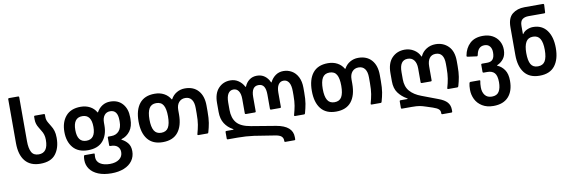

<svg xmlns="http://www.w3.org/2000/svg" viewBox="-61 -1206 5760 1939"><g transform="rotate(-10 2819.0 -236.0)"><path d="M59 -240V-689Q59 -700 70 -700H161Q172 -700 172 -689V-240Q172 -167 193 -127.5Q214 -88 267 -88Q362 -88 362 -219V-224Q362 -276 334 -318L312 -355Q286 -396 286 -440V-470Q286 -480 296 -480H387Q397 -480 397 -470V-449Q397 -431 401.5 -416.5Q406 -402 417 -384L438 -349Q455 -323 464 -293.5Q473 -264 473 -224V-219Q473 -118 424 -55Q375 8 267 8Q165 8 112 -56Q59 -120 59 -240Z M709 50Q709 24 713 8Q715 0 721 0H816Q823 0 823 6Q823 12 822 20Q821 28 821 38Q821 83 858.5 107.5Q896 132 958 132Q1018 132 1054 105.5Q1090 79 1090 33Q1090 -2 1066.5 -24Q1043 -46 996 -46H992Q982 -46 982 -56V-133Q982 -143 992 -143H1020Q1069 -143 1098.5 -176Q1128 -209 1128 -270V-285Q1128 -392 1051 -392Q1013 -392 991.5 -364.5Q970 -337 970 -290V-261Q970 -163 918.5 -103Q867 -43 765 -43Q664 -43 612 -104.5Q560 -166 560 -266Q560 -366 612 -427Q664 -488 765 -488Q818 -488 859.5 -466Q901 -444 924 -403Q925 -402 926.5 -402Q928 -402 929 -403Q951 -443 986.5 -465.5Q1022 -488 1068 -488Q1148 -488 1194 -435.5Q1240 -383 1240 -298V-279Q1240 -203 1205 -156.5Q1170 -110 1118 -95Q1114 -94 1114 -91.5Q1114 -89 1118 -87Q1152 -70 1177 -39Q1202 -8 1202 44Q1202 99 1172 141Q1142 183 1086.5 205.5Q1031 228 958 228Q879 228 823 205Q767 182 738 141.5Q709 101 709 50ZM765 -140Q858 -140 858 -266Q858 -392 765 -392Q672 -392 672 -266Q672 -140 765 -140Z M1316 -240Q1316 -358 1368 -423Q1420 -488 1523 -488Q1578 -488 1619.5 -465.5Q1661 -443 1684 -403Q1687 -400 1690 -403Q1711 -443 1749.5 -465.5Q1788 -488 1834 -488Q1922 -488 1971 -432.5Q2020 -377 2020 -279V-218Q2020 -148 2012.5 -103Q2005 -58 1991 -10Q1989 -4 1987 -2Q1985 0 1980 0H1889Q1876 0 1879 -11Q1893 -61 1900.5 -104.5Q1908 -148 1908 -218V-274Q1908 -332 1885.5 -362Q1863 -392 1821 -392Q1780 -392 1755.5 -363.5Q1731 -335 1731 -285V-240Q1731 -122 1679 -57Q1627 8 1523 8Q1420 8 1368 -57Q1316 -122 1316 -240ZM1523 -88Q1574 -88 1596 -125.5Q1618 -163 1618 -240Q1618 -317 1596 -354.5Q1574 -392 1523 -392Q1473 -392 1450.5 -354Q1428 -316 1428 -240Q1428 -164 1450.5 -126Q1473 -88 1523 -88Z M2731 210V203Q2731 178 2713 161.5Q2695 145 2648 138L2439 105Q2358 94 2273 94H2174Q2163 94 2163 84V18Q2163 8 2174 8H2241Q2248 8 2248 6Q2248 4 2240 -1Q2190 -28 2159.5 -75.5Q2129 -123 2129 -195V-287Q2129 -384 2177.5 -436Q2226 -488 2300 -488Q2347 -488 2383 -463Q2419 -438 2439 -399Q2441 -396 2443 -396Q2445 -396 2446 -399Q2462 -439 2494.5 -463.5Q2527 -488 2572 -488Q2619 -488 2652 -463.5Q2685 -439 2702 -399Q2703 -396 2705.5 -396Q2708 -396 2709 -399Q2729 -439 2763.5 -463.5Q2798 -488 2844 -488Q2890 -488 2929 -465.5Q2968 -443 2991.5 -397.5Q3015 -352 3015 -287V-238Q3015 -168 3007.5 -124.5Q3000 -81 2986 -30Q2984 -24 2982 -22Q2980 -20 2975 -20H2884Q2871 -20 2874 -31Q2888 -81 2895.5 -123Q2903 -165 2903 -229V-270Q2903 -331 2883.5 -361.5Q2864 -392 2829 -392Q2795 -392 2776 -363.5Q2757 -335 2757 -282V-136Q2757 -126 2747 -126H2656Q2645 -126 2645 -136V-282Q2645 -337 2627.5 -364.5Q2610 -392 2572 -392Q2499 -392 2499 -282V-136Q2499 -126 2489 -126H2398Q2387 -126 2387 -136V-282Q2387 -335 2368 -363.5Q2349 -392 2315 -392Q2280 -392 2260.5 -361.5Q2241 -331 2241 -270V-196Q2241 -112 2282.5 -63Q2324 -14 2426 3L2678 45Q2843 74 2843 189V210Q2843 220 2833 220H2741Q2731 220 2731 210Z M3093 -240Q3093 -358 3145 -423Q3197 -488 3300 -488Q3355 -488 3396.5 -465.5Q3438 -443 3461 -403Q3464 -400 3467 -403Q3488 -443 3526.5 -465.5Q3565 -488 3611 -488Q3699 -488 3748 -432.5Q3797 -377 3797 -279V-218Q3797 -148 3789.5 -103Q3782 -58 3768 -10Q3766 -4 3764 -2Q3762 0 3757 0H3666Q3653 0 3656 -11Q3670 -61 3677.5 -104.5Q3685 -148 3685 -218V-274Q3685 -332 3662.5 -362Q3640 -392 3598 -392Q3557 -392 3532.5 -363.5Q3508 -335 3508 -285V-240Q3508 -122 3456 -57Q3404 8 3300 8Q3197 8 3145 -57Q3093 -122 3093 -240ZM3300 -88Q3351 -88 3373 -125.5Q3395 -163 3395 -240Q3395 -317 3373 -354.5Q3351 -392 3300 -392Q3250 -392 3227.5 -354Q3205 -316 3205 -240Q3205 -164 3227.5 -126Q3250 -88 3300 -88Z M4175 1 4339 63Q4399 85 4426 115.5Q4453 146 4453 193V210Q4453 220 4443 220H4351Q4341 220 4341 210V203Q4341 181 4325 166.5Q4309 152 4268 138L4204 117Q4166 104 4138 99Q4110 94 4059 94H3959Q3949 94 3949 84V18Q3949 8 3959 8H4027Q4033 8 4033 6Q4033 3 4025 -1Q3973 -31 3939.5 -76.5Q3906 -122 3906 -196V-279Q3906 -382 3957.5 -435Q4009 -488 4088 -488Q4139 -488 4181 -462Q4223 -436 4242 -394Q4245 -384 4250 -394Q4269 -436 4310.5 -462Q4352 -488 4404 -488Q4483 -488 4535 -436Q4587 -384 4587 -283V-233Q4587 -166 4579.5 -122Q4572 -78 4558 -30Q4555 -20 4546 -20H4455Q4442 -20 4445 -31Q4459 -79 4466.5 -124Q4474 -169 4474 -233V-275Q4474 -392 4389 -392Q4347 -392 4325 -362Q4303 -332 4303 -278V-136Q4303 -126 4292 -126H4201Q4190 -126 4190 -136V-278Q4190 -332 4167 -362Q4144 -392 4102 -392Q4018 -392 4018 -270V-197Q4018 -121 4058.5 -74Q4099 -27 4175 1Z M4668 26Q4668 -15 4675 -43Q4679 -52 4686 -52H4777Q4788 -52 4786 -43Q4780 -17 4780 21Q4780 70 4804 101Q4828 132 4875 132Q4927 132 4948.5 96.5Q4970 61 4970 1Q4970 -66 4945.5 -93.5Q4921 -121 4872 -121H4835Q4824 -121 4824 -132V-203Q4824 -213 4835 -213H4887Q4926 -213 4944.5 -235.5Q4963 -258 4963 -306Q4963 -345 4944 -368.5Q4925 -392 4889 -392Q4821 -392 4806 -305Q4804 -299 4801.5 -296.5Q4799 -294 4793 -295L4703 -307Q4697 -308 4694.5 -310.5Q4692 -313 4693 -320Q4707 -396 4756 -442Q4805 -488 4890 -488Q4946 -488 4987.5 -465.5Q5029 -443 5052 -403.5Q5075 -364 5075 -314Q5075 -257 5048.5 -222.5Q5022 -188 4984 -172Q4980 -170 4979.5 -168Q4979 -166 4983 -165Q5025 -148 5053.5 -106.5Q5082 -65 5082 6Q5082 111 5029 169.5Q4976 228 4875 228Q4807 228 4760 199Q4713 170 4690.5 124Q4668 78 4668 26Z M5355 -700H5543Q5555 -700 5555 -689L5551 -614Q5551 -604 5540 -604H5380Q5339 -604 5315.5 -585.5Q5292 -567 5292 -518V-438Q5292 -435 5294 -434.5Q5296 -434 5297 -437Q5312 -461 5343 -474.5Q5374 -488 5404 -488Q5496 -488 5545.5 -421Q5595 -354 5595 -240Q5595 -124 5543.5 -58Q5492 8 5387 8Q5283 8 5231.5 -58Q5180 -124 5180 -240V-526Q5180 -620 5230 -660Q5280 -700 5355 -700ZM5386 -88Q5437 -88 5459.5 -125.5Q5482 -163 5482 -240Q5482 -316 5459.5 -354Q5437 -392 5387 -392Q5336 -392 5314 -352.5Q5292 -313 5292 -241Q5292 -163 5313.5 -125.5Q5335 -88 5386 -88Z"/></g></svg>

Font: Barlow GEO Semi Bold
Style: Regular
Weight: 600
Designer: Jeremy Tribby
Foundry: Tribby Type
Version: Version 1.408